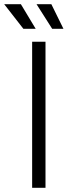

<svg xmlns="http://www.w3.org/2000/svg" viewBox="-68 -900 324 920"><path d="M86 0V-700H150V0ZM44 -762 -48 -880H32L103 -762ZM182 -762 107 -880H178L236 -762Z"/></svg>

Font: Space 7353
Style: Regular
Weight: 400
Designer: Christine Claussen + Ruben Lyon  (Space 7353)
Version: Version 1.000;FEAKit 1.0